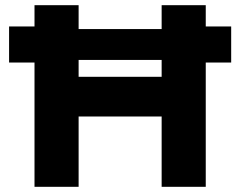

<svg xmlns="http://www.w3.org/2000/svg" viewBox="-20 -720 926 740"><path d="M15 -618H113V-700H283V-608H603V-700H773V-618H871V-479H773V0H603V-271H283V0H113V-479H15ZM603 -424V-489H283V-424Z"/></svg>

Font: Lexend Exa HM Xlight
Style: Bold
Weight: 700
Designer: Bonnie Shaver-Troup, Thomas Jockin, Octavio Pardo
Foundry: Lexend
Version: Version 1.091